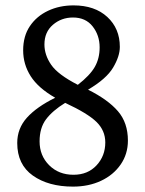

<svg xmlns="http://www.w3.org/2000/svg" viewBox="-20 -680 540 713"><path d="M145 -515Q145 -476 170 -439.5Q195 -403 269 -365Q314 -400 332 -431.5Q350 -463 350 -504Q350 -549 324 -582Q298 -615 251 -615Q208 -615 176.5 -588Q145 -561 145 -515ZM251 13Q160 13 102 -28Q44 -69 44 -149Q44 -203 80 -243Q116 -283 185 -317Q122 -353 94 -397Q66 -441 66 -493Q66 -546 91 -583Q116 -620 158.5 -640Q201 -660 253 -660Q332 -660 378.5 -617Q425 -574 425 -506Q425 -471 400 -429Q375 -387 307 -347Q381 -310 418 -267Q455 -224 455 -158Q455 -108 428 -69Q401 -30 355 -8.5Q309 13 251 13ZM127 -155Q127 -102 162.5 -66.5Q198 -31 253 -31Q306 -31 338.5 -66Q371 -101 371 -151Q371 -195 338.5 -227Q306 -259 222 -298Q175 -269 151 -237Q127 -205 127 -155Z"/></svg>

Font: Source Serif 4
Style: Regular
Weight: 400
Designer: Frank Grießhammer
Foundry: Adobe
Version: Version 4.005;hotconv 1.1.0;makeotfexe 2.6.0